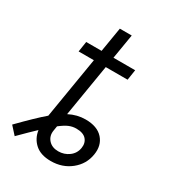

<svg xmlns="http://www.w3.org/2000/svg" viewBox="-168 -775 804 884"><g transform="rotate(30 234.5 -332.5)"><path d="M208.5 -676.1H271.7L250 -545.5H365.4L356.9 -490.4H240.8L195 -213.8Q236.9 -235.4 281.6 -235.4Q344.1 -235.4 374.5 -201.3Q404.8 -167.3 396 -115.1Q387.1 -60 342.9 -24.5Q298.7 11 237.2 11Q183.9 11 153.8 -15.6Q123.6 -42.3 117.5 -84.5Q89.1 -57.9 36.6 -5.3L0 -45.8Q79.9 -127.5 123.6 -164.4L177.6 -490.4H96.6L105.1 -545.5H186.8ZM182.9 -142 179 -117.9Q173.7 -87.4 192.5 -66.2Q211.3 -45.1 244.7 -45.1Q276.3 -45.1 301 -63.4Q325.6 -81.7 330.6 -112.2Q335.2 -140.3 319.1 -158.9Q302.9 -177.6 265.6 -177.6Q246.1 -177.6 227.8 -170.1Q209.5 -162.6 182.9 -142Z"/></g></svg>

Font: Karasuma Gothic
Style: Light Italic
Weight: 300
Italic angle: 9.39998°
Designer: Rasmus Andersson / Ryoko Nishizuka
Foundry: rsms
Version: Version 1.00